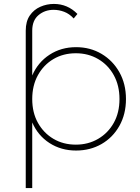

<svg xmlns="http://www.w3.org/2000/svg" viewBox="-20 -763 713 977"><path d="M367 3Q291 3 232 -35Q173 -73 144 -140V194H111V-607Q111 -654 131.5 -684Q152 -714 185 -728.5Q218 -743 254 -743Q324 -743 374 -692L355 -669Q333 -693 306.5 -703Q280 -713 253 -713Q208 -713 176 -686Q144 -659 144 -607V-379Q173 -446 232 -484.5Q291 -523 367 -523Q439 -523 496.5 -489Q554 -455 587.5 -395.5Q621 -336 621 -259Q621 -182 587.5 -122.5Q554 -63 496.5 -30Q439 3 367 3ZM366 -27Q429 -27 479.5 -56.5Q530 -86 559 -138Q588 -190 588 -259Q588 -328 559 -380.5Q530 -433 479.5 -462.5Q429 -492 366 -492Q302 -492 252 -462.5Q202 -433 173 -380.5Q144 -328 144 -259Q144 -190 173 -138Q202 -86 252 -56.5Q302 -27 366 -27Z"/></svg>

Font: Montserrat ExtraLight
Style: Regular
Weight: 200
Designer: Julieta Ulanovsky
Foundry: Julieta Ulanovsky
Version: Version 9.000; ttfautohint (v1.8.4.7-5d5b)